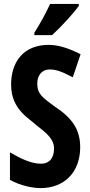

<svg xmlns="http://www.w3.org/2000/svg" viewBox="-20 -954 463 984"><path d="M384 -924V-934H237C216 -889 190 -840 156 -786V-774H247C294 -817 358 -887 384 -924ZM391 -200C391 -294 345 -353 259 -409C198 -454 171 -472 171 -526C171 -568 195 -598 234 -598C269 -598 297 -587 353 -558L393 -676C324 -711 274 -724 229 -724C103 -724 36 -639 37 -519C37 -393 129 -348 167 -312C218 -272 257 -242 257 -193C257 -151 239 -115 189 -115C139 -115 85 -142 31 -173V-32C84 -3 145 10 189 10C304 10 391 -66 391 -200Z"/></svg>

Font: Noto Sans Tamil ExtraCondensed
Style: Bold
Weight: 700
Width: 2
Designer: Jelle Bosma - Monotype Design Team
Foundry: Monotype Imaging Inc.
Version: Version 2.004